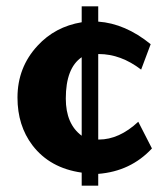

<svg xmlns="http://www.w3.org/2000/svg" viewBox="-20 -532 529 604"><path d="M289 15V52H237V11Q137 -3 82 -75Q35 -137 35 -225Q35 -320 98 -388Q153 -448 237 -462V-512H289V-464Q374 -458 454 -393L424 -313Q360 -362 291 -362H289V-93H291Q355 -93 415 -149L458 -65Q391 7 289 15ZM237 -105V-352Q187 -318 187 -222Q187 -142 237 -105Z"/></svg>

Font: Tajawal Black
Style: Regular
Weight: 900
Designer: Boutros Fonts
Foundry: Created by Boutros International 2017
Version: Version 1.700